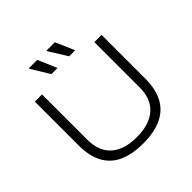

<svg xmlns="http://www.w3.org/2000/svg" viewBox="-219 -1059 1261 1261"><g transform="rotate(-45 411.0 -428.5)"><path d="M410 12Q308 12 239 -20Q170 -52 135.5 -117Q101 -182 101 -280V-686H168V-266Q168 -158 231 -102.5Q294 -47 410 -47Q526 -47 590 -102.5Q654 -158 654 -266V-686H721V-280Q721 -182 686 -117Q651 -52 581.5 -20Q512 12 410 12ZM471 -737 392 -864 393 -869H470L527 -737ZM306 -737 228 -864V-869H306L363 -737Z"/></g></svg>

Font: Archivo SemiExpanded ExtraLight
Style: Regular
Weight: 250
Width: 6
Designer: Hector Gatti
Foundry: Omnibus-Type
Version: Version 2.001